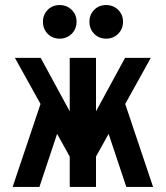

<svg xmlns="http://www.w3.org/2000/svg" viewBox="-20 -740 656 760"><path d="M331 -68 318 -222 475 -511H577ZM30 0 158 -381 223 -261 136 0ZM285 -68 39 -511H141L298 -222ZM256 0V-511H360V0ZM480 0 393 -261 458 -381 586 0ZM216 -587Q187.5 -587 168.8 -606.2Q150 -625.5 150 -654Q150 -682 168.8 -701Q187.5 -720 216 -720Q244.5 -720 263.8 -701Q283 -682 283 -654Q283 -625.5 263.8 -606.2Q244.5 -587 216 -587ZM400 -587Q371.5 -587 352.8 -606.2Q334 -625.5 334 -654Q334 -682 352.8 -701Q371.5 -720 400 -720Q428.5 -720 447.8 -701Q467 -682 467 -654Q467 -625.5 447.8 -606.2Q428.5 -587 400 -587Z"/></svg>

Font: Overpass Mono Light
Style: Regular
Weight: 300
Monospace: yes
Designer: Delve Withrington, Dave Bailey
Foundry: Delve Fonts LLC
Version: Version 4.000